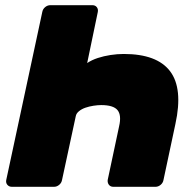

<svg xmlns="http://www.w3.org/2000/svg" viewBox="-20 -720 749 740"><path d="M336 -700Q347 -700 353 -692.5Q359 -685 357 -674L316 -477Q334 -489 357 -496.5Q380 -504 406 -508Q432 -512 457 -512Q585 -512 635.5 -445.5Q686 -379 656 -242L610 -26Q608 -15 599 -7.5Q590 0 579 0H417Q406 0 400 -7.5Q394 -15 395 -26L439 -233Q449 -276 433 -295.5Q417 -315 370 -315Q357 -315 340.5 -312.5Q324 -310 309.5 -305Q295 -300 284.5 -291.5Q274 -283 272 -272L219 -26Q217 -15 208 -7.5Q199 0 188 0H26Q15 0 8.5 -7.5Q2 -15 4 -26L143 -674Q145 -685 154 -692.5Q163 -700 174 -700Z"/></svg>

Font: Rubik ExtraBold
Style: Italic
Weight: 800
Italic angle: -12°
Designer: Hubert and Fischer
Foundry: Hubert and Fischer
Version: Version 2.300;gftools[0.9.30]